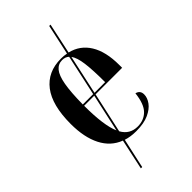

<svg xmlns="http://www.w3.org/2000/svg" viewBox="-269 -785 1022 1022"><g transform="rotate(-45 242.5 -273.5)"><path d="M139 167 176 -5Q110 -30 76 -96.5Q42 -163 42 -264Q42 -405 96.5 -476Q151 -547 251 -547Q273 -547 293 -543L330 -714H340L303 -541Q372 -525 409.5 -464.5Q447 -404 447 -303V-282H247L197 -54Q226 -2 285 -2Q332 -2 362.5 -32.5Q393 -63 401 -136Q430 -129 430 -99Q430 -74 412 -49Q394 -24 357 -7Q320 10 262 10Q220 10 186 -1L149 167ZM161 -292H239L289 -523Q274 -537 250 -537Q220 -537 200.5 -513.5Q181 -490 171.5 -436.5Q162 -383 161 -292ZM329 -292Q329 -383 322 -436.5Q315 -490 297 -514L249 -292ZM161 -282Q161 -134 190 -68L237 -282Z"/></g></svg>

Font: Noto Serif Display Condensed SemiBold
Style: Regular
Weight: 600
Width: 3
Designer: Monotype Design Team
Foundry: Monotype Imaging Inc.
Version: Version 2.009